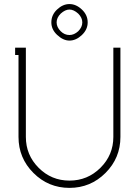

<svg xmlns="http://www.w3.org/2000/svg" viewBox="-20 -913 682 942"><path d="M410.2 -803.2Q410.2 -768.1 381.8 -741.2Q353 -713.9 320.8 -713.9Q289.6 -713.9 259.8 -742.2Q231.9 -768.6 231.9 -803.2Q231.9 -839.8 259.8 -866.2Q288.1 -893.1 320.8 -893.1Q353.5 -893.1 381.8 -866.2Q410.2 -839.4 410.2 -803.2ZM277.8 -846.2Q257.8 -826.2 257.8 -803.2Q257.8 -779.8 277.8 -759.8Q296.4 -741.2 320.8 -741.2Q343.3 -741.2 363.8 -759.8Q383.8 -779.8 383.8 -803.2Q383.8 -826.2 363.8 -846.2Q341.8 -866.2 320.8 -866.2Q299.8 -866.2 277.8 -846.2ZM106.9 -679.2V-241.2Q106.9 -152.3 169.7 -89.6Q232.4 -26.9 320.8 -26.9Q409.7 -26.9 472.9 -89.8Q536.1 -152.8 536.1 -241.2V-679.2H570.8V-241.2Q570.8 -137.7 497.6 -64.5Q424.3 8.8 320.8 8.8Q217.3 8.8 144 -64.5Q70.8 -137.7 70.8 -241.2V-643.1H54.2V-679.2Z"/></svg>

Font: Rawengulk
Style: Regular
Weight: 400
Version: Version 0.92